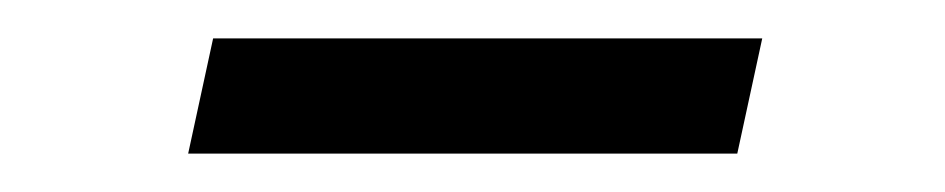

<svg xmlns="http://www.w3.org/2000/svg" viewBox="-20 -354 492 100"><path d="M91 -334H377L364 -274H78Z"/></svg>

Font: Roboto Serif ExtraLight
Style: Italic
Weight: 250
Italic angle: -10°
Designer: Greg Gazdowicz
Foundry: Commercial Type
Version: Version 1.008